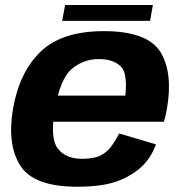

<svg xmlns="http://www.w3.org/2000/svg" viewBox="-20 -720 706 746"><path d="M279.5 5.5 299 -103Q235 -103 204.5 -143Q173.5 -182.5 193.5 -296.5Q213.5 -413 258.5 -452Q304 -490.5 364.5 -490.5Q426.5 -490.5 455.5 -455Q475 -424.5 467 -348.5H187.5L169.5 -247H617Q624 -269.5 628.5 -297Q653 -437.5 603 -518.5Q552 -599 383.5 -599Q220 -599 137.5 -519Q55.5 -440 30.5 -297Q7 -157 59.5 -75.5Q112 5.5 279.5 5.5ZM299 -103 279.5 5.5Q369 5.5 424 -12Q478.5 -29 522 -65Q564.5 -100.5 586 -159L443 -201.5Q427 -170 408.5 -146Q389 -123 363.5 -112.5Q336.5 -103 299 -103ZM221.5 -639H563L574 -700.5H233Z"/></svg>

Font: Anybody Thin
Style: Bold Italic
Weight: 700
Italic angle: -10°
Version: Version 1.113;gftools[0.9.25]